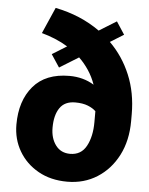

<svg xmlns="http://www.w3.org/2000/svg" viewBox="-55 -816 678 871"><g transform="rotate(5 284.5 -380.5)"><path d="M110.8 -651.9 163.1 -771Q278.8 -748 366.2 -685.5L445.3 -734.4L482.9 -676.8L421.4 -638.7Q481.4 -579.6 515.1 -499Q548.8 -418.5 548.8 -320.3V-289.6Q548.8 -200.7 514.2 -133.3Q479.5 -65.9 419.7 -28.1Q359.9 9.8 283.7 9.8Q208 9.8 151.4 -22.2Q94.7 -54.2 63.2 -108.2Q31.7 -162.1 31.7 -228.5Q31.7 -336.9 87.9 -403.1Q144 -469.2 252.9 -469.2Q315.4 -469.2 364.7 -439Q352.1 -474.6 332.5 -503.9Q313 -533.2 288.6 -556.6L201.7 -502.9L163.6 -560.5L230 -601.6Q202.1 -618.7 171.9 -631.1Q141.6 -643.6 110.8 -651.9ZM196.3 -228.5Q196.3 -180.2 220 -148.7Q243.7 -117.2 285.6 -117.2Q335.9 -117.2 359.6 -160.9Q383.3 -204.6 383.3 -270V-319.8Q370.1 -333 346.7 -342.3Q323.2 -351.6 289.1 -351.6Q241.2 -351.6 218.8 -318.6Q196.3 -285.6 196.3 -228.5Z"/></g></svg>

Font: Vazirmatn RD UI FD Black
Style: Regular
Weight: 900
Designer: Saber Rastikerdar
Foundry: Saber Rastikerdar
Version: Version 33.003